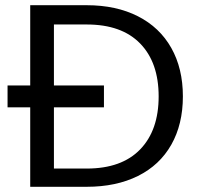

<svg xmlns="http://www.w3.org/2000/svg" viewBox="-20 -717 765 737"><path d="M682 -347Q682 -240 637.5 -161.5Q593 -83 509.5 -41.5Q426 0 313 0H96V-305H9V-389H96V-697H313Q426 -697 509.5 -654.5Q593 -612 637.5 -533Q682 -454 682 -347ZM589 -347Q589 -477 518 -550Q447 -623 313 -623H187V-389H379V-305H187V-70H313Q447 -70 518 -143.5Q589 -217 589 -347Z"/></svg>

Font: Poppins A&M
Style: Regular-A&M
Weight: 400
Designer: Ninad Kale (Devanagari), Jonny Pinhorn (Latin)
Foundry: Indian Type Foundry
Version: 4.004